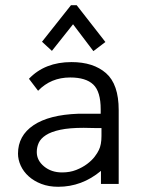

<svg xmlns="http://www.w3.org/2000/svg" viewBox="-20 -705 540 736"><path d="M91 -403Q152 -467 254 -467Q338 -467 386.5 -424.5Q435 -382 435 -283V0H367V-50Q294 11 203 11Q167 11 138.5 0Q110 -11 90 -29Q70 -47 59.5 -70Q49 -93 49 -116Q49 -185 108.5 -225Q168 -265 280 -269H366V-286Q366 -354 337.5 -381Q309 -408 249 -408Q175 -408 126 -357ZM369 -214H352Q338 -214 325.5 -214.5Q313 -215 301 -215Q246 -215 211 -207.5Q176 -200 156 -187Q136 -174 128.5 -157.5Q121 -141 121 -122Q121 -90 149 -67Q177 -44 218 -44Q248 -44 272 -53.5Q296 -63 314 -76.5Q332 -90 343 -104.5Q354 -119 359 -130Q369 -150 369 -184ZM141 -545 252 -685H274L384 -544L338 -509L260 -612L179 -510Z"/></svg>

Font: Inconsolata
Style: Regular
Weight: 400
Designer: Raph Levien, Kirill Tkachev
Foundry: Cyreal
Version: Version 1.013